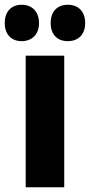

<svg xmlns="http://www.w3.org/2000/svg" viewBox="-57 -787 378 807"><path d="M-37 -690C-37 -642 -9 -614 34 -614C79 -614 107 -644 107 -690C107 -737 79 -767 34 -767C-9 -767 -37 -739 -37 -690ZM156 -690C156 -643 183 -614 228 -614C274 -614 301 -644 301 -690C301 -737 274 -767 228 -767C184 -767 156 -739 156 -690ZM213 0V-553H51V0Z"/></svg>

Font: Noto Sans Arabic ExtCond Blk
Style: Regular
Weight: 900
Width: 2
Designer: Monotype Design Team, Nadine Chahine, Nizar Qandah and Khaled Hosny
Foundry: Monotype Imaging Inc.
Version: Version 2.012